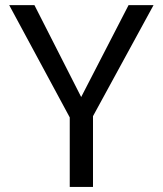

<svg xmlns="http://www.w3.org/2000/svg" viewBox="-20 -734 640 754"><path d="M298.8 -353 484.9 -713.9H583L345.2 -277.8V0H253.9V-272.9L16.1 -713.9H115.2Z"/></svg>

Font: Noto Mono
Style: Regular
Weight: 400
Designer: Monotype Design Team
Foundry: Monotype Imaging Inc.
Version: Version 1.00